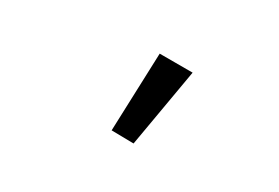

<svg xmlns="http://www.w3.org/2000/svg" viewBox="-46 -882 633 436"><g transform="rotate(20 271.0 -664.0)"><path d="M238 -569 281 -770 366 -755 295 -558Z"/></g></svg>

Font: Source Sans Pro
Style: Regular
Weight: 400
Designer: Paul D. Hunt
Foundry: Adobe Systems Incorporated
Version: Version 2.021;PS 2.000;hotconv 1.0.86;makeotf.lib2.5.63406